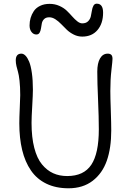

<svg xmlns="http://www.w3.org/2000/svg" viewBox="-20 -992 703 1034"><path d="M175.8 -806.2Q160.2 -806.2 149.7 -819.8Q139.2 -833.5 139.2 -855Q139.2 -876 144.8 -895.3Q150.4 -914.6 162.1 -932.1Q173.8 -949.7 195.8 -960.4Q217.8 -971.2 247.1 -971.2Q275.4 -971.2 299.6 -960.4Q323.7 -949.7 339.6 -934.3Q355.5 -918.9 369.1 -903.3Q382.8 -887.7 396.5 -877Q410.2 -866.2 422.9 -866.2Q442.9 -866.2 454.1 -877.2Q465.3 -888.2 469 -903.6Q472.7 -918.9 474.9 -934.6Q477.1 -950.2 483.2 -961.2Q489.3 -972.2 501 -972.2Q535.2 -972.2 535.2 -923.8Q535.2 -865.7 505.1 -830.3Q475.1 -794.9 422.9 -794.9Q398.9 -794.9 377.4 -805.7Q356 -816.4 340.1 -831.5Q324.2 -846.7 309.6 -862.1Q294.9 -877.4 278.3 -888.2Q261.7 -898.9 245.1 -898.9Q227.5 -898.9 217.8 -889.4Q208 -879.9 205.3 -866.2Q202.6 -852.5 200.7 -838.9Q198.7 -825.2 193.1 -815.7Q187.5 -806.2 175.8 -806.2ZM349.1 22Q280.8 22 229.5 -2.9Q178.2 -27.8 146.5 -74.2Q114.7 -120.6 99.4 -184.1Q84 -247.6 84 -328.1Q84 -357.4 86.4 -410.2Q88.9 -462.9 88.9 -480Q88.9 -523.9 85.2 -556.9Q81.5 -589.8 76.9 -605Q72.3 -620.1 68.6 -636.2Q64.9 -652.3 64.9 -667Q64.9 -703.1 95.2 -703.1Q106.4 -703.1 117.2 -692.4Q127.9 -681.6 137 -659.9Q146 -638.2 151.6 -599.1Q157.2 -560.1 157.2 -508.8Q157.2 -483.4 153.6 -421.4Q149.9 -359.4 149.9 -330.1Q149.9 -252.4 164.6 -195.8Q179.2 -139.2 206.1 -106.7Q232.9 -74.2 266.4 -59.1Q299.8 -43.9 341.8 -43.9Q431.2 -43.9 471.7 -104.7Q512.2 -165.5 512.2 -295.9Q512.2 -358.9 508.1 -453.6Q503.9 -548.3 503.9 -606Q503.9 -651.9 518.8 -677.5Q533.7 -703.1 560.1 -703.1Q572.8 -703.1 579.3 -696.8Q585.9 -690.4 585.9 -674.8Q585.9 -665 580.1 -614.5Q574.2 -564 574.2 -502Q574.2 -467.3 576.7 -396.7Q579.1 -326.2 579.1 -289.1Q579.1 -194.8 555.2 -126.5Q531.2 -58.1 478.8 -18.1Q426.3 22 349.1 22Z"/></svg>

Font: Shantell Sans Bouncy
Style: Regular
Weight: 300
Designer: Stephen Nixon, Anya Danilova, Shantell Martin
Foundry: Arrow Type
Version: Version 1.006;[9816181b4]